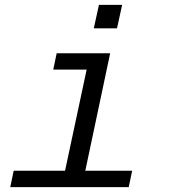

<svg xmlns="http://www.w3.org/2000/svg" viewBox="-20 -766 690 786"><path d="M232 0 349 -548H431L315 0ZM22 0 36 -67H521L507 0ZM198 -481 212 -548H390L376 -481ZM364 -650 385 -746H480L459 -650Z"/></svg>

Font: Azeret Mono Thin Light
Style: Italic
Weight: 300
Italic angle: -12°
Version: Version 1.002